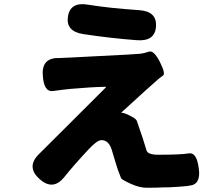

<svg xmlns="http://www.w3.org/2000/svg" viewBox="-20 -831 1040 907"><path d="M284 5Q231 72 167 15Q103 -42 163 -102L479 -417Q483 -421 478 -421Q413 -420 312 -411Q271 -407 231 -401Q186 -395 182 -478Q177 -561 264 -557Q269 -557 309 -559L581 -573Q622 -575 641.5 -577Q661 -579 683.5 -587Q706 -595 735 -539Q763 -483 750.5 -474.5Q738 -466 731 -460Q700 -433 669 -405L555 -301Q551 -298 556 -298Q567 -298 589 -287Q622 -271 626 -261Q640 -221 653 -182Q666 -142 672 -121Q678 -100 727 -100Q835 -100 872 -106.5Q909 -113 919 -36Q930 41 875 46L863 48Q820 52 776 54H759Q716 56 673 56Q638 56 596 36.5Q554 17 552 11Q535 -30 523 -73L508 -123Q494 -169 459 -169Q439 -169 399 -126Q328 -50 284 5ZM717 -706Q712 -635 628 -641Q505 -650 373 -670Q290 -683 301 -753Q312 -823 395 -809Q500 -792 638 -783Q722 -777 717 -706Z"/></svg>

Font: Resource Han Rounded KR Heavy
Style: Regular
Weight: 900
Designer: Cyano Hao (round all glyphs); Ryoko NISHIZUKA 西塚涼子 (kana, bopomofo & ideographs); Paul D. Hunt (Latin, Greek & Cyrillic)
Foundry: Cyano Hao
Version: 0.990